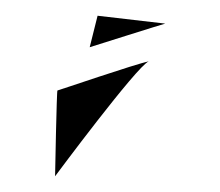

<svg xmlns="http://www.w3.org/2000/svg" viewBox="-20 -382 280 244"><path d="M50 -158C50 -158 154 -298 169 -304C153 -301 54 -267 53 -267C52 -267 50 -159 50 -158ZM94 -322C94 -322 189 -352 190 -352L104 -362Z"/></svg>

Font: Getaway
Style: Regular
Weight: 400
Version: Version 0.1